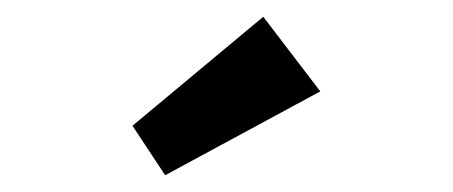

<svg xmlns="http://www.w3.org/2000/svg" viewBox="-20 -807 540 229"><path d="M177 -598 138 -657 294 -787 362 -698Z"/></svg>

Font: Lexend Giga Medium
Style: Regular
Weight: 500
Designer: Bonnie Shaver-Troup, Thomas Jockin
Foundry: Lexend
Version: Version 1.007